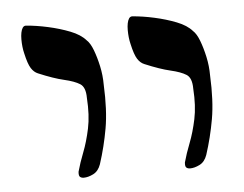

<svg xmlns="http://www.w3.org/2000/svg" viewBox="-38 -667 612 482"><g transform="rotate(-5 268.0 -426.5)"><path d="M423 -230Q417 -230 413.5 -233Q410 -236 411 -246Q417 -268 427 -293.5Q437 -319 444 -352Q451 -385 448 -429Q448 -456 434.5 -464.5Q421 -473 395 -479Q369 -485 331 -501Q321 -505 314 -516Q307 -527 301 -554Q299 -562 298 -571Q297 -580 297 -589.5Q297 -599 298.5 -606.5Q300 -614 303 -618.5Q306 -623 311 -623Q337 -621 366.5 -614.5Q396 -608 421.5 -598Q447 -588 460 -573Q469 -565 476 -546.5Q483 -528 488 -505Q493 -482 493 -458Q496 -394 488 -348.5Q480 -303 466 -260Q460 -243 447 -236.5Q434 -230 423 -230ZM155 -230Q149 -230 145.5 -233Q142 -236 143 -246Q149 -268 159 -293.5Q169 -319 176 -352Q183 -385 180 -429Q180 -456 166.5 -464.5Q153 -473 127 -479Q101 -485 63 -501Q53 -505 46 -516Q39 -527 33 -554Q31 -562 30 -571Q29 -580 29 -589.5Q29 -599 30.5 -606.5Q32 -614 35 -618.5Q38 -623 43 -623Q69 -621 98.5 -614.5Q128 -608 153.5 -598Q179 -588 192 -573Q201 -565 208 -546.5Q215 -528 220 -505Q225 -482 225 -458Q228 -394 220 -348.5Q212 -303 198 -260Q192 -243 179 -236.5Q166 -230 155 -230Z"/></g></svg>

Font: Noto Rashi Hebrew
Style: Regular
Weight: 400
Version: Version 1.006